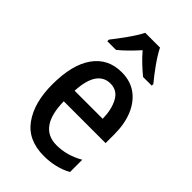

<svg xmlns="http://www.w3.org/2000/svg" viewBox="-234 -847 938 938"><g transform="rotate(45 235.5 -378.0)"><path d="M242 -549Q303 -549 345 -518Q387 -487 409 -433Q431 -379 431 -308V-248H142Q145 -71 269 -71Q340 -71 408 -110V-25Q343 10 262 10Q152 10 98 -65.5Q44 -141 44 -266Q44 -403 96 -476Q148 -549 242 -549ZM242 -471Q198 -471 172.5 -434.5Q147 -398 143 -322H337Q336 -385 313 -428Q290 -471 242 -471ZM289 -766Q306 -732 335.5 -690.5Q365 -649 392 -617V-606H332Q310 -624 285.5 -647Q261 -670 238 -697Q214 -670 189.5 -646Q165 -622 145 -606H85V-617Q111 -650 141 -692Q171 -734 187 -766Z"/></g></svg>

Font: Noto Sans Gurmukhi Condensed Medium
Style: Regular
Weight: 500
Width: 3
Designer: Jelle Bosma - Monotype Design Team
Foundry: Monotype Imaging Inc.
Version: Version 2.004; ttfautohint (v1.8.4.7-5d5b)